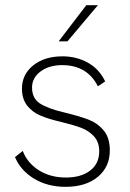

<svg xmlns="http://www.w3.org/2000/svg" viewBox="-20 -717 503 743"><path d="M38 -109 68 -133Q86 -86 130.5 -58Q175 -30 235 -30Q294 -30 329 -57Q364 -84 364 -131Q364 -167 344 -189Q324 -211 295 -222Q266 -233 217 -245Q169 -256 137 -269.5Q105 -283 85 -308.5Q65 -334 65 -374Q65 -429 108.5 -464Q152 -499 222 -499Q276 -499 320 -474.5Q364 -450 387 -402L359 -383Q317 -465 221 -465Q170 -465 137 -440.5Q104 -416 104 -378Q104 -337 134 -317Q164 -297 228 -282Q286 -268 321.5 -254.5Q357 -241 381 -212.5Q405 -184 405 -135Q405 -71 358.5 -32.5Q312 6 234 6Q164 6 112 -25.5Q60 -57 38 -109ZM314 -697H359L241 -557H207Z"/></svg>

Font: Hanken Grotesk ExtraLight
Style: Regular
Weight: 200
Designer: Alfredo Marco Pradil
Foundry: Hanken Design Co.
Version: Version 3.014